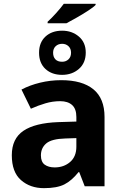

<svg xmlns="http://www.w3.org/2000/svg" viewBox="-20 -978 644 1008"><path d="M481.9 -958V-952.1Q471.7 -940.9 443.6 -922.6Q415.5 -904.3 383.5 -886Q351.6 -867.7 329.1 -856H230V-863.8Q251 -882.8 275.1 -909.7Q299.3 -936.5 314.9 -958ZM306.2 -816.9Q357.9 -816.9 394 -786.1Q430.2 -755.4 430.2 -702.1Q430.2 -647.5 394.3 -616.2Q358.4 -585 306.2 -585Q252 -585 218.5 -616Q185.1 -647 185.1 -701.2Q185.1 -754.9 218.5 -785.9Q252 -816.9 306.2 -816.9ZM306.2 -748Q285.6 -748 272.2 -735.4Q258.8 -722.7 258.8 -701.2Q258.8 -679.2 270.8 -666.5Q282.7 -653.8 306.2 -653.8Q326.2 -653.8 339.6 -666.5Q353 -679.2 353 -701.2Q353 -722.7 339.6 -735.4Q326.2 -748 306.2 -748ZM301.8 -557.1Q411.6 -557.1 470.2 -509.3Q528.8 -461.4 528.8 -363.8V0H424.8L396 -74.2H392.1Q356.9 -29.8 318.1 -10Q279.3 9.8 210.9 9.8Q138.2 9.8 90.1 -32.5Q42 -74.7 42 -163.1Q42 -250 103 -291.3Q164.1 -332.5 286.1 -336.9L380.9 -339.8V-363.8Q380.9 -406.7 358.4 -426.8Q335.9 -446.8 295.9 -446.8Q256.3 -446.8 218.3 -435.5Q180.2 -424.3 142.1 -407.2L92.8 -507.8Q136.2 -530.8 190.2 -543.9Q244.1 -557.1 301.8 -557.1ZM380.9 -252.9 323.2 -251Q251 -249 222.9 -225.1Q194.8 -201.2 194.8 -162.1Q194.8 -127.9 214.8 -113.5Q234.9 -99.1 267.1 -99.1Q314.9 -99.1 347.9 -127.4Q380.9 -155.8 380.9 -208Z"/></svg>

Font: Open Sans
Style: Bold
Weight: 700
Designer: Monotype Design Team
Foundry: Monotype Imaging Inc.
Version: Version 3.000; ttfautohint (v1.8.4)